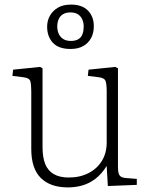

<svg xmlns="http://www.w3.org/2000/svg" viewBox="-20 -801 649 835"><path d="M275 14Q199 14 157.5 -27Q116 -68 116 -153V-403Q116 -433 112 -447.5Q108 -462 82 -465L34 -471L37 -498L154 -510L165 -504V-161Q165 -117 176.5 -88Q188 -59 213.5 -44Q239 -29 279 -29Q328 -29 365.5 -48.5Q403 -68 423.5 -102Q444 -136 444 -181V-403Q444 -433 439.5 -447.5Q435 -462 410 -465L362 -471L365 -498L481 -510L493 -504V-76Q493 -49 499.5 -39Q506 -29 525 -27L575 -23V3L449 8L444 -78H443Q422 -44 395 -23.5Q368 -3 338 5.5Q308 14 275 14ZM287 -588Q235 -588 210 -615Q185 -642 185 -685Q185 -711 197 -732.5Q209 -754 231.5 -767.5Q254 -781 289 -781Q337 -781 362.5 -755Q388 -729 388 -687Q388 -658 376.5 -636Q365 -614 342.5 -601Q320 -588 287 -588ZM288 -623Q309 -623 321.5 -631Q334 -639 339 -653.5Q344 -668 344 -685Q344 -702 338 -716Q332 -730 319.5 -738.5Q307 -747 286 -747Q266 -747 253 -738.5Q240 -730 234.5 -716Q229 -702 229 -686Q229 -669 235 -655Q241 -641 254 -632Q267 -623 288 -623Z"/></svg>

Font: Literata 18pt ExtraLight
Style: Regular
Weight: 250
Designer: Latin by Veronika Burian and Jose Scaglione. Greek by Irene Vlachou. Cyrillic by Vera Evstafieva.
Foundry: TypeTogether
Version: Version 3.103;gftools[0.9.29]